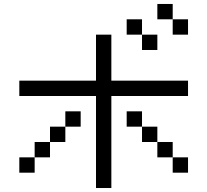

<svg xmlns="http://www.w3.org/2000/svg" viewBox="-20 -943 1040 963"><path d="M307.7 -384.6H384.6V-307.7H307.7ZM615.4 -384.6H692.3V-307.7H615.4ZM461.5 -769.2H538.5V-538.5H923.1V-461.5H538.5V0H461.5V-461.5H76.9V-538.5H461.5ZM153.8 -153.8V-230.8H230.8V-307.7H307.7V-230.8H230.8V-153.8ZM153.8 -153.8V-76.9H76.9V-153.8ZM846.2 -153.8H769.2V-230.8H692.3V-307.7H769.2V-230.8H846.2ZM846.2 -153.8H923.1V-76.9H846.2ZM846.2 -846.2H923.1V-769.2H846.2ZM769.2 -923.1H846.2V-846.2H769.2ZM692.3 -769.2H769.2V-692.3H692.3ZM615.4 -846.2H692.3V-769.2H615.4Z"/></svg>

Font: Mintsoda - Lime Green 13x16
Style: Regular
Weight: 400
Designer: Mintsoda-15
Version: Version 1.0